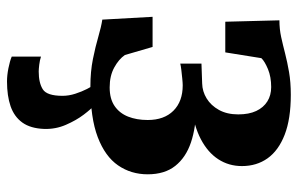

<svg xmlns="http://www.w3.org/2000/svg" viewBox="-171 -431 850 548"><g transform="rotate(90 254.0 -157.0)"><path d="M226.5 10Q184.5 10 148.5 2.8Q112.5 -4.5 84.2 -12.8Q56 -21 36 -24L28 -167.5H114L137 -88.5Q149 -71 172.8 -58Q196.5 -45 229.5 -45Q262 -45 282.5 -59Q303 -73 312.8 -97.5Q322.5 -122 322.5 -153.5Q322.5 -200.5 296 -227Q269.5 -253.5 223.5 -253.5Q217 -253.5 204.2 -252.2Q191.5 -251 179.2 -249.5Q167 -248 161.5 -246.5V-307L218 -309Q241 -309.5 261 -321.8Q281 -334 293.8 -357Q306.5 -380 306.5 -412Q306.5 -442.5 296.8 -463.2Q287 -484 269.5 -495Q252 -506 228.5 -506Q199.5 -506 177.2 -496.8Q155 -487.5 146 -478L129.5 -375H42L38 -529.5Q63 -529.5 85.8 -534.5Q108.5 -539.5 132.8 -545.8Q157 -552 185.8 -557Q214.5 -562 250.5 -562Q319.5 -562 364.5 -544.5Q409.5 -527 431.8 -495.8Q454 -464.5 454 -422.5Q454 -385 434.5 -355Q415 -325 377.2 -305.2Q339.5 -285.5 285 -278.5L286.5 -292Q343.5 -291.5 386.5 -277Q429.5 -262.5 453.5 -232.2Q477.5 -202 477.5 -153.5Q477.5 -106 452 -69Q426.5 -32 371.5 -11Q316.5 10 226.5 10ZM212.5 248Q195 248 174.8 244Q154.5 240 141.5 234.5V151Q152 154.5 164.8 156Q177.5 157.5 184 157.5Q216.5 157.5 235 145.8Q253.5 134 253.5 89.5Q253.5 71.5 247.5 53Q241.5 34.5 234 19.8Q226.5 5 220.5 -2L260.5 -6.5L279.5 -2Q291 7.5 307.2 29Q323.5 50.5 336.2 79.8Q349 109 348 142Q346.5 181 329.8 204.2Q313 227.5 283.2 237.8Q253.5 248 212.5 248Z"/></g></svg>

Font: Merriweather 36pt
Style: Bold
Weight: 700
Designer: Eben Sorkin
Foundry: Eben Sorkin
Version: Version 2.100